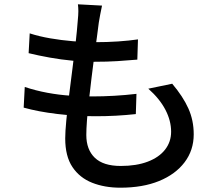

<svg xmlns="http://www.w3.org/2000/svg" viewBox="-20 -819 1040 892"><path d="M454 -793Q449 -770 445.5 -751Q442 -732 439 -714Q436 -689 430.5 -648.5Q425 -608 418 -558Q411 -508 405 -455Q399 -402 393 -351.5Q387 -301 384 -259.5Q381 -218 381 -192Q381 -124 420.5 -86Q460 -48 541 -48Q614 -48 666.5 -68Q719 -88 747 -124Q775 -160 775 -207Q775 -258 748.5 -309Q722 -360 669 -407L780 -430Q830 -371 855 -315.5Q880 -260 880 -195Q880 -121 837.5 -65Q795 -9 719 22Q643 53 539 53Q466 53 408 30Q350 7 316.5 -43Q283 -93 283 -176Q283 -207 288 -259Q293 -311 300.5 -373Q308 -435 316.5 -499.5Q325 -564 331.5 -621.5Q338 -679 341 -720Q344 -750 344 -767Q344 -784 342 -799ZM118 -664Q161 -650 213 -641Q265 -632 319 -627.5Q373 -623 420 -623Q478 -623 529 -626.5Q580 -630 621 -636L618 -542Q571 -538 525 -535Q479 -532 417 -532Q371 -532 317.5 -537Q264 -542 211 -551.5Q158 -561 113 -572ZM95 -415Q146 -398 200 -388Q254 -378 307.5 -374.5Q361 -371 409 -371Q458 -371 510.5 -374Q563 -377 614 -383L611 -289Q565 -284 519 -281.5Q473 -279 424 -279Q334 -279 246 -289.5Q158 -300 90 -319Z"/></svg>

Font: Noto Sans SC Medium
Style: Regular
Weight: 500
Designer: Ryoko NISHIZUKA  (kana, bopomofo & ideographs); Paul D. Hunt (Latin, Greek & Cyrillic); Sandoll Communications , Soo-you
Foundry: Adobe
Version: Version 2.004-H2;hotconv 1.0.118;makeotfexe 2.5.65603